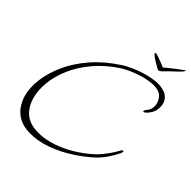

<svg xmlns="http://www.w3.org/2000/svg" viewBox="-164 -857 1050 1056"><g transform="rotate(30 361.0 -329.0)"><path d="M722 -699Q722 -699 722 -697Q721 -695 716 -690.5Q711 -686 707 -684Q691 -674 664 -660Q637 -646 620 -635Q614 -631 606 -627.5Q598 -624 593 -624Q588 -624 584.5 -627Q581 -630 577 -634Q566 -645 551.5 -660Q537 -675 531 -685Q530 -687 527.5 -691Q525 -695 526 -697Q526 -699 530 -699Q534 -700 549.5 -689.5Q565 -679 581.5 -667Q598 -655 603 -650Q611 -654 629 -662Q647 -670 667.5 -678.5Q688 -687 703.5 -693Q719 -699 722 -699ZM243 41Q175 41 120 17.5Q65 -6 40 -60Q33 -77 28.5 -96.5Q24 -116 24 -137Q24 -189 48 -248Q72 -307 119 -364.5Q166 -422 236.5 -470Q307 -518 400 -548Q421 -556 462 -562.5Q503 -569 547 -569Q576 -569 603.5 -565Q631 -561 653 -550Q680 -537 692 -519Q704 -501 704 -479Q704 -457 692 -431Q686 -419 674.5 -408.5Q663 -398 655 -393Q643 -385 635 -385Q631 -385 631 -388Q631 -395 644 -404Q659 -414 666.5 -430Q674 -446 674 -464Q674 -484 664.5 -502.5Q655 -521 635 -531Q615 -541 589 -545Q563 -549 535 -549Q496 -549 460 -543Q424 -537 406 -531Q321 -503 258 -458.5Q195 -414 153.5 -361.5Q112 -309 91.5 -254.5Q71 -200 71 -152Q71 -128 76 -106Q81 -84 91 -66Q114 -25 163 -5.5Q212 14 273 14Q335 14 401 -4Q467 -22 524 -53Q539 -61 559.5 -76Q580 -91 599.5 -108Q619 -125 630 -138Q637 -145 643 -145Q647 -145 647 -141Q647 -137 637 -124Q620 -104 591.5 -79Q563 -54 532 -37Q468 -3 391 19Q314 41 243 41Z"/></g></svg>

Font: Waterfall
Style: Regular
Weight: 400
Designer: Robert E. Leuschke
Foundry: Robert E. Leuschke
Version: Version 1.010; ttfautohint (v1.8.3)